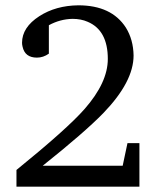

<svg xmlns="http://www.w3.org/2000/svg" viewBox="-20 -703 596 723"><path d="M42 0V-63Q233 -218 298 -292Q386 -392 386 -481Q386 -589 310 -621Q285 -632 253 -632Q206 -631 164 -608V-501Q143 -486 119 -486Q74 -486 65 -527Q63 -535 63 -542Q63 -600 128 -642Q190 -682 275 -683Q400 -683 454 -599Q482 -554 483 -494Q483 -395 369 -277Q299 -205 141 -79H442L460 -164H505V0Z"/></svg>

Font: Khartiya
Style: Regular
Weight: 500
Version: Version 1.0.1